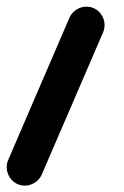

<svg xmlns="http://www.w3.org/2000/svg" viewBox="-75 -322 378 584"><path d="M209.5 -297.4C181.6 -309.1 148.4 -295.9 136.2 -268.1L-50.3 165C-62 192.9 -48.8 226.1 -21 238.3C-6.8 244.1 7.3 244.1 21.5 238.3C35.6 232.4 45.9 222.7 52.2 208.5L238.8 -224.1C250.5 -252 237.3 -285.2 209.5 -297.4Z"/></svg>

Font: Mikhak SemiBold
Style: Regular
Weight: 600
Designer: Amin Abedi
Version: Version 3.2